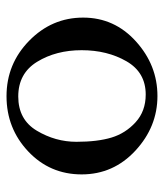

<svg xmlns="http://www.w3.org/2000/svg" viewBox="23 -513 503 589"><g transform="rotate(90 274.5 -218.5)"><path d="M34 -222Q34 -318 107 -384Q180 -450 274.5 -450Q369 -450 442 -382.5Q515 -315 515 -217.5Q515 -120 444.5 -53.5Q374 13 275 13Q176 13 105 -56.5Q34 -126 34 -222ZM270 -414Q202 -414 168 -355Q134 -296 134 -217.5Q134 -139 169.5 -81Q205 -23 276 -23Q347 -23 381 -80Q415 -137 415 -201.5Q415 -266 402 -309Q389 -352 355 -383Q321 -414 270 -414Z"/></g></svg>

Font: Sedan
Style: Regular
Weight: 400
Designer: Sebastian Salazar
Foundry: Sebastian Salazar
Version: Version 1.001